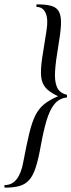

<svg xmlns="http://www.w3.org/2000/svg" viewBox="-44 -745 328 882"><path d="M125 -725Q169 -725 193.5 -717.5Q218 -710 228 -689Q238 -668 236 -629.5Q234 -591 223 -528Q212 -465 209 -418.5Q206 -372 217.5 -345Q229 -318 262 -310Q264 -310 264 -303.5Q264 -297 262 -297Q227 -293 205.5 -266Q184 -239 170 -192Q156 -145 144 -79Q133 -16 120.5 23Q108 62 90 82Q72 102 45 109.5Q18 117 -21 117Q-24 117 -24 111Q-24 105 -21 105Q12 105 33 77.5Q54 50 63 -1Q78 -81 90.5 -132.5Q103 -184 118.5 -215Q134 -246 158.5 -266Q183 -286 223 -303Q184 -321 166 -341.5Q148 -362 145 -394Q142 -426 149.5 -477Q157 -528 170 -607Q178 -658 165.5 -685.5Q153 -713 125 -713Q123 -713 123 -719Q123 -725 125 -725Z"/></svg>

Font: Cormorant Garamond Light Medium
Style: Italic
Weight: 500
Italic angle: -10°
Version: Version 4.001